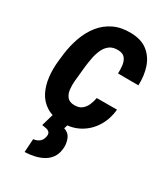

<svg xmlns="http://www.w3.org/2000/svg" viewBox="-188 -626 823 939"><g transform="rotate(30 223.0 -156.0)"><path d="M203.1 -93.8Q228.5 -93.3 244.4 -105.2Q260.3 -117.2 269 -137.2Q277.8 -157.2 281.7 -178.7L396 -179.2Q391.1 -125.5 364.7 -82Q338.4 -38.6 294.9 -13.7Q251.5 11.2 195.8 10.3Q140.6 8.8 105.7 -12.7Q70.8 -34.2 52.2 -70.3Q33.7 -106.4 28.6 -150.9Q23.4 -195.3 28.8 -242.7L33.7 -285.6Q40.5 -335.9 56.9 -381.8Q73.2 -427.7 101.8 -463.6Q130.4 -499.5 171.9 -519.5Q213.4 -539.6 270 -538.1Q328.6 -536.6 364 -508.1Q399.4 -479.5 414.3 -433.8Q429.2 -388.2 426.8 -334.5L311.5 -335Q312.5 -356 310.1 -378.7Q307.6 -401.4 295.9 -417.2Q284.2 -433.1 257.8 -434.1Q227.1 -435.5 208.3 -421.6Q189.5 -407.7 179 -384.5Q168.5 -361.3 163.6 -335.4Q158.7 -309.6 155.8 -285.6L151.4 -242.2Q149.4 -223.1 147 -198.5Q144.5 -173.8 147.2 -150.1Q149.9 -126.5 162.4 -110.4Q174.8 -94.2 203.1 -93.8ZM136.7 0 226.6 -0.5 217.8 28.8Q244.6 37.1 254.6 59.8Q264.6 82.5 264.2 108.4Q262.7 141.6 249.3 163.8Q235.8 186 213.1 199.5Q190.4 212.9 163.3 219Q136.2 225.1 107.9 226.1L112.8 150.9Q126.5 149.4 137 144Q147.5 138.7 154.3 129.2Q161.1 119.6 163.6 105.5Q166 89.4 158.9 82.3Q151.9 75.2 140.4 72.8Q128.9 70.3 116.7 68.8Z"/></g></svg>

Font: Roboto Condensed SemiBold
Style: Italic
Weight: 600
Italic angle: -12°
Designer: Christian Robertson
Foundry: Google
Version: Version 3.008; 2023